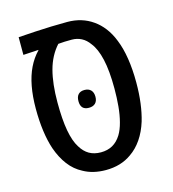

<svg xmlns="http://www.w3.org/2000/svg" viewBox="-99 -723 734 815"><g transform="rotate(-15 267.5 -315.0)"><path d="M267.1 9.8Q210.4 9.8 168.9 -13.7Q134.8 -31.2 110.6 -63Q86.4 -94.7 70.8 -139.2Q58.6 -175.8 52.5 -220.7Q46.4 -265.6 46.4 -317.9Q46.4 -372.6 54.7 -416.7Q63 -460.9 79.6 -495.1Q96.2 -529.3 120.6 -554.7L122.1 -557.1L54.7 -553.2V-630.9Q93.3 -633.8 129.2 -635.7Q165 -637.7 200 -638.9Q234.9 -640.1 270.5 -640.1Q302.7 -640.1 330.8 -631.6Q358.9 -623 382.3 -606.4Q405.8 -590.3 425 -565.2Q444.3 -540 457.5 -505.9Q472.2 -469.7 479.7 -421.9Q487.3 -374 487.3 -315.9Q487.3 -267.6 481.9 -226.1Q476.6 -184.6 466.3 -149.9Q453.1 -107.4 431.4 -75.7Q409.7 -43.9 380.4 -23.9Q333.5 9.8 267.1 9.8ZM266.1 -68.4Q295.4 -68.4 317.6 -80.8Q339.8 -93.3 355.5 -118.7Q368.2 -139.6 376.2 -170.2Q384.3 -200.7 387.7 -237.5Q391.1 -274.4 391.1 -314.9Q391.1 -393.6 379.4 -444.3Q367.7 -495.1 346.2 -521.5Q331.5 -542.5 312 -552.5Q292.5 -562.5 270 -562.5Q252.4 -562.5 238.5 -562Q224.6 -561.5 210 -560.1Q173.3 -519.5 157.7 -461.2Q142.1 -402.8 142.1 -320.8Q142.1 -246.1 151.1 -196.3Q160.2 -146.5 178.2 -118.7Q193.4 -93.3 215.1 -80.8Q236.8 -68.4 266.1 -68.4ZM265.6 -264.2Q229.5 -264.2 229.5 -302.7Q229.5 -322.3 239 -332.3Q248.5 -342.3 266.1 -342.3Q284.2 -342.3 294.2 -332Q304.2 -321.8 304.2 -302.7Q304.2 -284.2 294.2 -274.2Q284.2 -264.2 265.6 -264.2Z"/></g></svg>

Font: Open Sans SemiCondensed Medium
Style: Regular
Weight: 500
Width: 4
Designer: Monotype Design Team
Foundry: Monotype Imaging Inc.
Version: Version 3.000